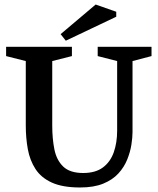

<svg xmlns="http://www.w3.org/2000/svg" viewBox="-20 -820 698 849"><path d="M334 9Q257 9 209.5 -12.5Q162 -34 137 -72.5Q112 -111 103 -160.5Q94 -210 94 -265V-550L7 -572V-613H298V-572L211 -550V-265Q211 -207 220.5 -159.5Q230 -112 259.5 -83.5Q289 -55 348 -55Q402 -55 435 -79.5Q468 -104 483 -146.5Q498 -189 498 -242V-550L412 -572V-613H650V-572L566 -550V-236Q566 -212 561 -180Q556 -148 542.5 -114.5Q529 -81 503.5 -53Q478 -25 436.5 -8Q395 9 334 9ZM271 -640 248 -669 403 -800 494 -768V-746Z"/></svg>

Font: Manuale SemiBold
Style: Regular
Weight: 600
Version: Version 1.002